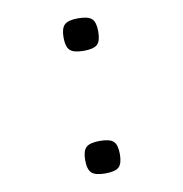

<svg xmlns="http://www.w3.org/2000/svg" viewBox="-75 -700 749 785"><g transform="rotate(-10 300.0 -308.0)"><path d="M300 -495Q259 -495 243.5 -509.5Q228 -524 228 -563Q228 -601 243.5 -615.5Q259 -630 300 -630Q342 -630 357 -615.5Q372 -601 372 -563Q372 -524 357 -509.5Q342 -495 300 -495ZM300 14Q259 14 243.5 -0.5Q228 -15 228 -54Q228 -92 243.5 -106.5Q259 -121 300 -121Q342 -121 357 -106.5Q372 -92 372 -54Q372 -15 357 -0.5Q342 14 300 14Z"/></g></svg>

Font: Victor Mono
Style: Regular
Weight: 400
Monospace: yes
Designer: Rune Bjørnerås
Version: Version 1.561;gftools[0.9.30]